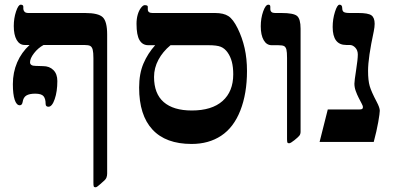

<svg xmlns="http://www.w3.org/2000/svg" viewBox="-20 -609 1708 824"><path d="M85.9 -416Q64 -416 51.5 -437.7Q39.1 -459.5 39.1 -497.1Q39.1 -530.3 48.8 -559.6Q58.6 -588.9 68.8 -588.9Q80.1 -588.9 80.1 -580.1V-570.8Q80.1 -565.4 84.7 -559.3Q89.4 -553.2 102.1 -553.2H345.2Q402.3 -553.2 421.1 -534.9Q439.9 -516.6 439.9 -460.9V136.2Q439.9 144.5 437 152.8Q434.1 161.1 421.9 170.9L408.2 183.1Q395.5 194.8 390.1 194.8Q383.8 194.8 382.3 190.9Q380.9 187 380.9 174.8V-358.9Q380.9 -383.8 377.9 -395.5Q375 -407.2 367.7 -411.6Q360.4 -416 340.8 -416H167Q143.1 -402.8 126 -380.6Q108.9 -358.4 108.9 -341.8Q108.9 -326.2 132.8 -326.2L165 -325.2Q192.4 -325.2 209.2 -308.3Q226.1 -291.5 226.1 -261.2Q226.1 -216.3 214.8 -183.6Q203.6 -150.9 188 -150.9Q175.8 -150.9 175.8 -163.1Q175.8 -185.5 166.7 -196.3Q157.7 -207 130.9 -207Q106.4 -207 93.3 -199.2Q80.1 -191.4 77.1 -170.9Q74.7 -157.2 64.9 -157.2Q50.8 -157.2 43 -180.9Q35.2 -204.6 35.2 -248Q35.2 -298.3 53.7 -341.3Q72.3 -384.3 106.9 -416Z M565.9 -506.8Q565.9 -528.3 571 -546.1Q576.2 -564 585 -575.4Q593.8 -586.9 601.1 -586.9Q614.3 -586.9 614.3 -580.1V-568.8Q614.3 -553.2 634.3 -553.2H902.8Q939.5 -553.2 960 -540Q980.5 -526.9 1000 -487.3Q1019.5 -447.8 1029.8 -402.6Q1040 -357.4 1040 -304.2Q1040 -207.5 1011.5 -134.8Q982.9 -62 929.4 -26.6Q876 8.8 802.2 8.8Q691.4 8.8 634.3 -53Q577.1 -114.7 577.1 -232.9Q577.1 -293 595.7 -336.4Q614.3 -379.9 646 -415H616.2Q591.8 -415 578.9 -436.5Q565.9 -458 565.9 -506.8ZM981 -290Q981 -320.8 975.1 -343.5Q969.2 -366.2 956.8 -383.8Q944.3 -401.4 927.5 -408.2Q910.6 -415 874 -415H711.9Q678.7 -387.7 659.9 -352.5Q641.1 -317.4 641.1 -278.8Q641.1 -207 682.6 -170.9Q724.1 -134.8 803.2 -134.8Q889.2 -134.8 935.1 -175.5Q981 -216.3 981 -290Z M1270 -43.9Q1270 -33.2 1264.6 -26.6Q1259.3 -20 1243.2 -7.1Q1227.1 5.9 1220.7 5.9Q1214.8 5.9 1213.4 2.4Q1211.9 -1 1211.9 -12.2V-359.9Q1211.9 -385.7 1209.2 -396.2Q1206.5 -406.7 1199.7 -410.9Q1192.9 -415 1173.8 -415H1146Q1124 -415 1111.6 -436.8Q1099.1 -458.5 1099.1 -496.1Q1099.1 -530.8 1109.4 -559.8Q1119.6 -588.9 1131.8 -588.9Q1140.1 -588.9 1140.1 -580.1V-570.8Q1140.1 -553.2 1160.2 -553.2H1188Q1239.7 -553.2 1254.9 -540.5Q1270 -527.8 1270 -485.8Z M1609.9 -133.8Q1609.9 -123 1603.3 -85.2Q1596.7 -47.4 1584 0H1351.6L1386.7 -139.2H1522Q1531.7 -139.2 1534.7 -141.8Q1537.6 -144.5 1537.6 -149.9Q1537.6 -154.3 1532 -164.8Q1526.4 -175.3 1519.3 -189.2Q1512.2 -203.1 1506.6 -218.8Q1501 -234.4 1501 -250Q1501 -261.7 1508.3 -308.1Q1515.6 -354.5 1515.6 -375Q1515.6 -393.1 1504.9 -404.5Q1494.1 -416 1481 -416H1465.8Q1407.7 -416 1407.7 -493.2Q1407.7 -526.9 1417.5 -557.9Q1427.2 -588.9 1437 -588.9Q1448.7 -588.9 1448.7 -574.2Q1448.7 -562 1455.3 -557.6Q1461.9 -553.2 1481 -553.2H1517.6Q1560.1 -553.2 1574 -543.2Q1587.9 -533.2 1587.9 -506.8Q1587.9 -493.2 1584 -474.1Q1559.6 -361.3 1559.6 -305.2Q1559.6 -263.7 1566.7 -239.5Q1573.7 -215.3 1596.7 -171.9Q1609.9 -147 1609.9 -133.8Z"/></svg>

Font: Liberation Serif
Style: Bold
Weight: 700
Designer: Steve Matteson
Foundry: Ascender Corporation
Version: Version 2.1.5